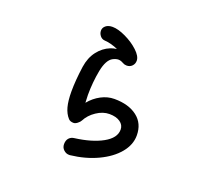

<svg xmlns="http://www.w3.org/2000/svg" viewBox="-135 -965 1271 1162"><g transform="rotate(20 500.0 -384.0)"><path d="M763 -225Q763 -165 719 -112Q675 -59 597.5 -22.5Q520 14 423 25H417Q398 25 382.5 10.5Q367 -4 367 -26Q367 -51 380 -65Q393 -79 413 -81Q522 -95 590.5 -133Q659 -171 659 -225Q659 -255 633 -273Q607 -291 564 -291Q522 -291 481 -263.5Q440 -236 420 -197Q415 -187 401.5 -176.5Q388 -166 377 -166Q355 -166 344 -178Q321 -203 310.5 -242Q300 -281 300 -341Q300 -412 313 -504Q322 -565 354 -606.5Q386 -648 431 -666Q447 -673 471 -676Q450 -686 426.5 -692Q403 -698 385 -699Q366 -700 354 -715Q342 -730 342 -748Q342 -767 358 -780Q374 -793 401 -793Q437 -793 486.5 -769.5Q536 -746 572 -712.5Q608 -679 608 -650Q608 -630 594.5 -616Q581 -602 560 -602Q546 -602 534 -609Q517 -619 502 -619Q487 -619 467 -609Q431 -590 416 -515Q401 -436 401 -355Q401 -335 403 -305Q434 -343 475.5 -365Q517 -387 561 -387Q653 -387 708 -344.5Q763 -302 763 -225Z"/></g></svg>

Font: Tsukimi Rounded SemiBold
Style: Regular
Weight: 600
Designer: Takashi Funayama
Foundry: Takashi Funayama
Version: Version 1.032; ttfautohint (v1.8.3)